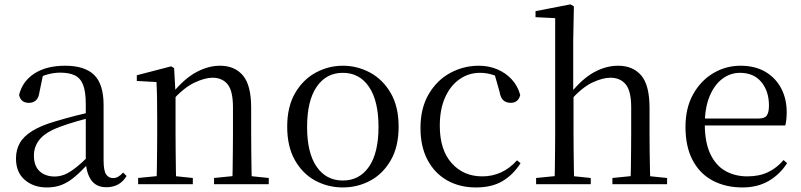

<svg xmlns="http://www.w3.org/2000/svg" viewBox="-20 -825 3589 860"><path d="M189.7 14.6Q130.5 14.6 91.1 -19.1Q51.6 -52.8 51.6 -115.1Q51.6 -153.9 68.8 -184.3Q85.9 -214.6 125.4 -239Q164.9 -263.5 230.9 -282.3Q272.8 -294.9 318.8 -306.7Q364.8 -318.5 404.8 -327.7V-303.3Q364.8 -293.3 323.7 -281.5Q282.6 -269.7 248.6 -257Q185.3 -233.6 158.6 -201.7Q131.9 -169.7 131.9 -128.2Q131.9 -81.6 157.5 -58Q183.2 -34.4 225.1 -34.4Q247.6 -34.4 269.6 -43.3Q291.6 -52.2 319.7 -74.2Q347.7 -96.3 385.8 -134.4L394.5 -87.1H370.9Q339.7 -53.7 312.5 -31.1Q285.2 -8.4 256.1 3.1Q227 14.6 189.7 14.6ZM456.8 13.6Q412.1 13.6 389.8 -16.6Q367.5 -46.7 364.2 -99.7V-103.3V-359Q364.2 -415 352.1 -445.3Q339.9 -475.6 314.7 -487.6Q289.6 -499.6 250 -499.6Q221.3 -499.6 192.1 -491.4Q162.9 -483.2 129.7 -464.7L173.2 -491.9L156.8 -412.7Q153.2 -386 140.7 -375.2Q128.1 -364.3 109.4 -364.3Q73.2 -364.3 65.5 -399.7Q80.4 -461 134.1 -495.8Q187.8 -530.6 272.2 -530.6Q359.5 -530.6 401.8 -489.2Q444 -447.8 444 -354.6V-107.7Q444 -60.8 455.1 -44.2Q466.1 -27.5 486.4 -27.5Q499 -27.5 509 -33.2Q519 -38.8 531.4 -52.1L547.1 -36.7Q531.2 -10.7 508.6 1.4Q486 13.6 456.8 13.6Z M598.7 0V-27.8L707.4 -38.6H739.8L843.7 -27.8V0ZM680.9 0Q682.1 -24.4 682.6 -65.3Q683.1 -106.3 683.6 -150.7Q684.1 -195.1 684.1 -228.5V-289.4Q684.1 -340.8 683.5 -380.8Q682.9 -420.7 680.9 -457.5L592.8 -462.4V-487.9L746.9 -528L759.9 -519.8L766.3 -403.1V-401.7V-228.5Q766.3 -195.1 766.8 -150.7Q767.3 -106.3 767.8 -65.3Q768.3 -24.4 769.3 0ZM938.8 0V-27.8L1046.3 -38.6H1079.3L1183.8 -27.8V0ZM1020.5 0Q1021.5 -24.4 1022 -64.8Q1022.5 -105.3 1023 -149.7Q1023.5 -194.1 1023.5 -228.5V-344.3Q1023.5 -418.1 999.4 -447.5Q975.3 -476.9 931.6 -476.9Q897.9 -476.9 850.8 -454.8Q803.6 -432.7 749.2 -372.4L740.7 -406H750.8Q805.4 -472.9 859.1 -501.7Q912.9 -530.6 965.5 -530.6Q1031 -530.6 1068 -487.1Q1105 -443.5 1105 -342.4V-228.5Q1105 -194.1 1105.5 -149.7Q1106 -105.3 1106.6 -64.8Q1107.2 -24.4 1108.2 0Z M1515.5 14.6Q1449.2 14.6 1392.4 -15.9Q1335.6 -46.5 1301 -107.4Q1266.4 -168.3 1266.4 -257.8Q1266.4 -347.6 1302.1 -408.5Q1337.7 -469.3 1394.7 -500Q1451.7 -530.6 1515.5 -530.6Q1580.2 -530.6 1637.2 -500.1Q1694.2 -469.5 1729.9 -408.7Q1765.5 -347.8 1765.5 -257.8Q1765.5 -168 1730.4 -107.2Q1695.3 -46.3 1638.5 -15.8Q1581.7 14.6 1515.5 14.6ZM1515.5 -16.4Q1590 -16.4 1632.7 -78.2Q1675.4 -140.1 1675.4 -256.6Q1675.4 -373.4 1632.7 -436.1Q1590 -498.8 1515.5 -498.8Q1441.1 -498.8 1398.3 -436.1Q1355.5 -373.4 1355.5 -256.6Q1355.5 -140.1 1398.3 -78.2Q1441.1 -16.4 1515.5 -16.4Z M2111.6 14.6Q2038.8 14.6 1982.8 -17.1Q1926.8 -48.8 1895.1 -108.5Q1863.4 -168.3 1863.4 -251.4Q1863.4 -340.7 1900.2 -403.2Q1936.9 -465.8 1996.5 -498.2Q2056 -530.6 2124.8 -530.6Q2169.5 -530.6 2207.7 -514.4Q2245.9 -498.1 2272.7 -468.8Q2299.5 -439.5 2310.2 -399.3Q2301.3 -364.4 2267.7 -364.4Q2247 -364.4 2234.6 -375.7Q2222.1 -386.9 2217.7 -413.5L2192.7 -501.6L2242.8 -461.9Q2212.5 -482.4 2185.4 -490.6Q2158.3 -498.8 2130 -498.8Q2078.9 -498.8 2037.9 -469.9Q1997 -441 1973.5 -388.2Q1949.9 -335.4 1949.9 -261.5Q1949.9 -153.9 2002.9 -94.5Q2055.8 -35 2140.2 -35Q2185 -35 2223.9 -52.7Q2262.9 -70.3 2295.8 -106.9L2311.6 -93.9Q2278.6 -42.3 2230.9 -13.8Q2183.2 14.6 2111.6 14.6Z M2381.3 0V-27.8L2490.1 -38.6H2522.7L2626.1 -27.8V0ZM2463.7 0Q2464.7 -24.4 2465.2 -65.3Q2465.7 -106.3 2466.2 -150.7Q2466.7 -195.1 2466.7 -228.5V-743.7L2378.7 -748.1V-775.1L2535.1 -805.5L2550.5 -796.5L2547.5 -641V-411.6L2548.9 -399.2V-228.5Q2548.9 -195.1 2549.4 -150.7Q2549.9 -106.3 2550.5 -65.3Q2551.1 -24.4 2552.1 0ZM2723 0V-27.8L2830.5 -38.6H2862.7L2968 -27.8V0ZM2804 0Q2805.2 -24.4 2805.7 -64.8Q2806.2 -105.3 2806.7 -149.7Q2807.2 -194.1 2807.2 -228.5V-344.3Q2807.2 -418.1 2782.4 -447.5Q2757.7 -476.9 2714.4 -476.9Q2679.3 -476.9 2633 -455.2Q2586.8 -433.5 2532.4 -372.6L2513.4 -407H2535.2Q2587.8 -472.4 2641.1 -501.5Q2694.4 -530.6 2748.5 -530.6Q2814.6 -530.6 2852 -487.3Q2889.4 -443.9 2889.4 -341.1V-228.5Q2889.4 -194.1 2889.9 -149.7Q2890.4 -105.3 2891.3 -64.8Q2892.2 -24.4 2893.2 0Z M3305.3 14.6Q3231.5 14.6 3173.6 -15.4Q3115.7 -45.5 3083.1 -106.2Q3050.4 -167 3050.4 -256.8Q3050.4 -341.1 3084.5 -402.5Q3118.6 -463.8 3174.8 -497.2Q3231 -530.6 3296.9 -530.6Q3362.2 -530.6 3408.4 -503.3Q3454.6 -475.9 3479.1 -429.2Q3503.7 -382.4 3503.7 -323.2Q3503.7 -286.8 3497.4 -262.9H3088.6V-294.2H3379.3Q3405.6 -294.2 3415 -308.2Q3424.3 -322.1 3424.3 -352.3Q3424.3 -416.2 3390.2 -457.5Q3356.2 -498.8 3294.6 -498.8Q3250.8 -498.8 3215 -471.6Q3179.1 -444.5 3158 -392.8Q3136.9 -341.2 3136.9 -268.7Q3136.9 -188 3161.4 -135.9Q3185.9 -83.8 3228.9 -59.4Q3272 -35 3327.5 -35Q3380.5 -35 3419.8 -53.7Q3459.2 -72.3 3489.7 -108.1L3505.6 -94.3Q3473 -43.5 3423 -14.4Q3373 14.6 3305.3 14.6Z"/></svg>

Font: Noto Serif JP
Style: Regular
Weight: 200
Designer: Ryoko NISHIZUKA 西塚涼子 (kana & ideographs); Frank Grießhammer (Latin, Greek & Cyrillic); Wenlong ZHANG 张文龙 (bopomofo); San
Foundry: Adobe
Version: Version 2.001;hotconv 1.1.0;makeotfexe 2.6.0